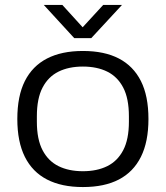

<svg xmlns="http://www.w3.org/2000/svg" viewBox="-20 -744 670 776"><path d="M315 12Q229 12 170 -18.5Q111 -49 80.5 -110Q50 -171 50 -263Q50 -356 80.5 -416.5Q111 -477 170 -507.5Q229 -538 315 -538Q402 -538 460.5 -507.5Q519 -477 549.5 -416.5Q580 -356 580 -263Q580 -171 549.5 -110Q519 -49 460.5 -18.5Q402 12 315 12ZM315 -52Q372 -52 413.5 -72.5Q455 -93 478 -137Q501 -181 501 -252V-274Q501 -346 478 -390Q455 -434 413.5 -454.5Q372 -475 315 -475Q258 -475 216.5 -454.5Q175 -434 152 -390Q129 -346 129 -274V-252Q129 -181 152 -137Q175 -93 216.5 -72.5Q258 -52 315 -52ZM157 -724H232L333 -613H295L397 -724H473L349 -590H280Z"/></svg>

Font: Archivo SemiExpanded Light
Style: Regular
Weight: 300
Width: 6
Designer: Hector Gatti
Foundry: Omnibus-Type
Version: Version 2.001